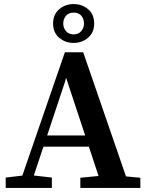

<svg xmlns="http://www.w3.org/2000/svg" viewBox="-20 -924 724 944"><path d="M8 0V-51L110 -63H130L235 -51V0ZM69 0 299 -667H389L619 0H484L297 -566H311L300 -523L126 0ZM176 -203V-258H473V-203ZM375 0V-50L497 -62H543L670 -50V0ZM342 -713Q301 -713 271 -738.5Q241 -764 241 -808Q241 -853 271 -878.5Q301 -904 342 -904Q383 -904 413 -879Q443 -854 443 -808Q443 -764 413 -738.5Q383 -713 342 -713ZM342 -755Q366 -755 379.5 -771Q393 -787 393 -808Q393 -831 380 -846.5Q367 -862 342 -862Q318 -862 304.5 -846.5Q291 -831 291 -808Q291 -787 304.5 -771Q318 -755 342 -755Z"/></svg>

Font: Source Serif 4 18pt SemiBold
Style: Regular
Weight: 600
Designer: Frank Grießhammer
Foundry: Adobe Systems Incorporated
Version: Version 4.004;hotconv 1.0.116;makeotfexe 2.5.65601